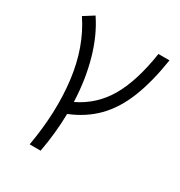

<svg xmlns="http://www.w3.org/2000/svg" viewBox="-176 -650 938 999"><g transform="rotate(30 293.0 -151.0)"><path d="M146.5 224.6Q184.1 12.2 161.4 -171.4Q138.7 -355 48.3 -489.3L108.4 -527.3Q166 -441.9 198.2 -327.6Q230.5 -213.4 235.4 -81.1Q344.7 -133.8 405 -238.5Q465.3 -343.3 491.7 -517.6H558.1Q536.1 -376 496.1 -276.1Q456.1 -176.3 392.3 -111.6Q328.6 -46.9 236.3 -9.8Q234.4 105.5 212.4 224.6Z"/></g></svg>

Font: Cascadia Code Light
Style: Italic
Weight: 300
Italic angle: -10°
Monospace: yes
Designer: Aaron Bell
Foundry: Saja Typeworks
Version: Version 2404.023; ttfautohint (v1.8.4)